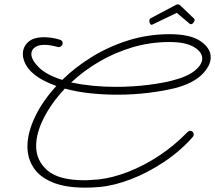

<svg xmlns="http://www.w3.org/2000/svg" viewBox="-20 -738 988 882"><path d="M371 124Q280 124 221 99.5Q162 75 134 32Q106 -11 106 -65Q106 -127 140 -199.5Q174 -272 238 -342Q238 -342 239 -343Q208 -354 181 -368Q154 -382 133 -400Q109 -420 97 -444Q85 -468 85 -490Q85 -522 109 -544.5Q133 -567 182 -567Q198 -567 216 -564.5Q234 -562 254 -556Q268 -552 268 -539Q268 -532 260.5 -525.5Q253 -519 242 -523Q209 -532 185 -532Q155 -532 139.5 -520Q124 -508 124 -490Q124 -463 158.5 -428.5Q193 -394 266 -371Q326 -430 403.5 -477.5Q481 -525 571 -553Q661 -581 759 -581Q854 -581 901 -549Q948 -517 948 -475Q948 -435 906.5 -394.5Q865 -354 783 -333Q731 -320 661.5 -311.5Q592 -303 518 -303Q456 -303 394.5 -309.5Q333 -316 278 -331Q217 -266 181.5 -196.5Q146 -127 146 -67Q146 0 198 45Q250 90 368 90Q383 90 400 88.5Q417 87 435 86Q497 79 568.5 51.5Q640 24 710.5 -22.5Q781 -69 840 -130Q847 -137 854 -137Q861 -137 865.5 -132Q870 -127 870 -120Q870 -113 864 -107Q807 -43 732.5 6.5Q658 56 581 85.5Q504 115 437 121Q403 124 371 124ZM307 -359Q355 -349 406.5 -344Q458 -339 510 -339Q590 -339 660.5 -348Q731 -357 771 -368Q842 -386 875.5 -414Q909 -442 909 -469Q909 -500 870 -522.5Q831 -545 759 -545Q670 -545 588 -520.5Q506 -496 434.5 -454Q363 -412 307 -359ZM676 -624Q672 -624 669 -630.5Q666 -637 666 -641Q666 -651 672 -654L787 -715Q792 -718 797 -718Q803 -718 806 -715L871 -653Q874 -650 874 -646Q874 -639 866 -631Q858 -623 850 -630L792 -679L686 -628Q679 -624 676 -624Z"/></svg>

Font: Meow Script
Style: Regular
Weight: 400
Designer: Robert E. Leuschke
Foundry: Robert E. Leuschke
Version: Version 1.010; ttfautohint (v1.8.3)